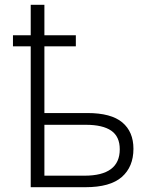

<svg xmlns="http://www.w3.org/2000/svg" viewBox="-20 -780 634 800"><path d="M165 -760V-633H296V-587H165V-309H344Q443 -309 489.5 -270Q536 -231 536 -160Q536 -85 487.5 -42.5Q439 0 336 0H108V-587H34V-633H108V-760ZM338 -260H165V-48H332Q479 -48 479 -158Q479 -211 443.5 -235.5Q408 -260 338 -260Z"/></svg>

Font: RS Noto Sans Light
Style: Regular
Weight: 300
Designer: Monotype Design Team
Foundry: Monotype Imaging Inc.
Version: Version 3.10